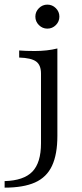

<svg xmlns="http://www.w3.org/2000/svg" viewBox="-64 -639 362 851"><path d="M-43.5 192.7V163.7Q41.1 161.3 79.4 121.8Q117.7 82.3 117.7 -4V-312.9Q117.7 -350.8 96 -366.5Q74.2 -382.3 21 -383.9V-415.3Q48.4 -412.9 90.3 -412.9Q145.2 -412.9 190.3 -424.2V-36.3Q190.3 45.2 166.5 96Q142.7 146.8 91.1 169.8Q39.5 192.7 -43.5 192.7ZM146 -512.1Q124.2 -512.1 108.5 -527.8Q92.7 -543.5 92.7 -565.3Q92.7 -587.1 108.5 -602.8Q124.2 -618.5 146 -618.5Q167.7 -618.5 183.5 -602.8Q199.2 -587.1 199.2 -565.3Q199.2 -543.5 183.5 -527.8Q167.7 -512.1 146 -512.1Z"/></svg>

Font: Playfair 12pt Light
Style: Regular
Weight: 300
Designer: Claus Eggers Sørensen
Foundry: Claus Eggers Sørensen
Version: Version 2.000;gftools[0.9.28]